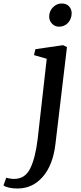

<svg xmlns="http://www.w3.org/2000/svg" viewBox="-130 -826 467 1101"><path d="M-30 255Q-56 255 -78.5 250Q-101 245 -110 237L-94 193Q-85 196 -72 198Q-59 200 -49 200Q14 200 43.5 139.5Q73 79 86 -29L138 -489L65 -510L73 -544L232 -567L254 -556L188 -1Q174 120 115.5 187.5Q57 255 -30 255ZM152 -731Q152 -762 173.5 -784Q195 -806 224 -806Q251 -806 266 -789.5Q281 -773 281 -749Q280 -717 260 -695Q240 -673 208 -673Q185 -673 168.5 -690Q152 -707 152 -731Z"/></svg>

Font: Koeln Type Serif
Style: Italic
Weight: 400
Italic angle: -8°
Designer: Eben Sorkin
Foundry: Eben Sorkin
Version: Version 2.002